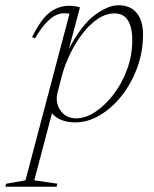

<svg xmlns="http://www.w3.org/2000/svg" viewBox="-93 -456 588 731"><path d="M126 243.5 122.5 255H-73L-69.5 243.5L4 230.5L171.5 -403.5Q169 -404.5 164.5 -405Q160 -405.5 151.5 -405.5Q122 -405.5 94.2 -380.5Q66.5 -355.5 40 -309.5L29 -315Q64.5 -385.5 98 -409.8Q131.5 -434 170 -434Q182 -434 193.5 -432.2Q205 -430.5 211.5 -428L169.5 -270.5Q217.5 -361.5 268 -398.8Q318.5 -436 357.5 -436Q403.5 -436 427.5 -406.8Q451.5 -377.5 451.5 -324.5Q451.5 -258 429.2 -197.8Q407 -137.5 369.8 -90.8Q332.5 -44 286.8 -17Q241 10 194 10Q163 10 140.2 0.5Q117.5 -9 105 -25L37.5 230.5ZM125.5 -101Q123 -92.5 123 -80.5Q123 -51 143 -28.2Q163 -5.5 197.5 -5.5Q232.5 -5.5 269.8 -30Q307 -54.5 339 -96.2Q371 -138 390.8 -191.2Q410.5 -244.5 410.5 -302Q410.5 -405 343 -405Q310.5 -405 279.2 -384Q248 -363 221 -327.8Q194 -292.5 173.2 -249.2Q152.5 -206 141 -161.5Z"/></svg>

Font: Newsreader 16pt ExtraLight
Style: Italic
Weight: 275
Italic angle: -17°
Designer: Hugues Gentile
Foundry: Production Type
Version: Version 1.003; ttfautohint (v1.8.3)